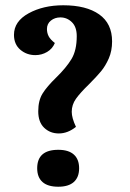

<svg xmlns="http://www.w3.org/2000/svg" viewBox="-20 -697 492 728"><path d="M125 -275Q125 -316 141.5 -342.5Q158 -369 193 -403Q231 -440 251 -473Q271 -506 271 -560Q271 -595 252.5 -613Q234 -631 209 -631Q188 -631 173 -619Q158 -607 158 -587Q158 -572 164.5 -559.5Q171 -547 188 -534Q179 -512 158.5 -500Q138 -488 114 -488Q81 -488 57 -508.5Q33 -529 33 -565Q33 -616 88.5 -646.5Q144 -677 220 -677Q307 -677 356 -642.5Q405 -608 405 -540Q405 -504 392.5 -475.5Q380 -447 363 -426.5Q346 -406 317 -377Q284 -345 268 -322.5Q252 -300 252 -273Q252 -250 268 -216Q237 -191 203 -191Q170 -191 147.5 -212.5Q125 -234 125 -275ZM121 -59Q121 -129 201 -129Q240 -129 260 -111Q280 -93 280 -59Q280 -25 260 -7Q240 11 201 11Q161 11 141 -7Q121 -25 121 -59Z"/></svg>

Font: Caladea
Style: Bold
Weight: 700
Designer: Carolina Giovagnoli and Andres Torresi
Foundry: Carolina Giovagnoli & Andres Torresi
Version: Version 1.001